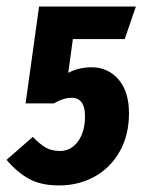

<svg xmlns="http://www.w3.org/2000/svg" viewBox="-36 -550 447 585"><path d="M344 -431H186L172 -328Q204 -345 243 -345Q293 -345 325 -308Q357 -271 357 -205Q357 -138 328.5 -88Q300 -38 251.5 -11.5Q203 15 144 15Q89 15 52.5 -5Q16 -25 -16 -63L64 -133Q85 -111 103 -100.5Q121 -90 147 -90Q180 -90 201.5 -119Q223 -148 223 -196Q223 -252 182 -252Q157 -252 128 -235H42L83 -530H378Z"/></svg>

Font: Fira Sans Extra Condensed SemiBold
Style: Italic
Weight: 600
Width: 3
Italic angle: -8°
Designer: Carrois Corporate & Edenspiekermann AG
Foundry: Carrois Corporate GbR & Edenspiekermann AG
Version: Version 4.203